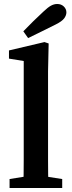

<svg xmlns="http://www.w3.org/2000/svg" viewBox="-20 -943 359 963"><path d="M28 0V-45L134 -62H183L292 -45V0ZM97 0Q98 -35 98.5 -70.5Q99 -106 99 -141.5Q99 -177 99 -212V-637L25 -649V-690L203 -732L224 -725L221 -586V-212Q221 -177 221 -141.5Q221 -106 221.5 -70.5Q222 -35 223 0ZM97 -786Q122 -812 147.5 -837Q173 -862 198 -885Q220 -906 235.5 -914.5Q251 -923 267 -923Q287 -923 300 -910.5Q313 -898 313 -881Q313 -866 302 -851Q291 -836 259 -820Q225 -803 190.5 -786Q156 -769 121 -752Z"/></svg>

Font: Source Serif 4 18pt SemiBold
Style: Regular
Weight: 600
Designer: Frank Grießhammer
Foundry: Adobe Systems Incorporated
Version: Version 4.004;hotconv 1.0.116;makeotfexe 2.5.65601